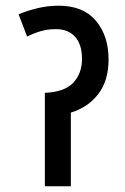

<svg xmlns="http://www.w3.org/2000/svg" viewBox="-20 -652 437 672"><path d="M186 -632Q271 -632 315.5 -579.5Q360 -527 360 -444Q360 -370 324 -323Q288 -276 228 -258V0H137V-327Q206 -330 236.5 -362.5Q267 -395 267 -446Q267 -496 243 -523Q219 -550 176 -550Q147 -550 123 -543Q99 -536 75 -524L45 -602Q77 -615 112 -623.5Q147 -632 186 -632Z"/></svg>

Font: Noto Sans Condensed Medium
Style: Italic
Weight: 500
Width: 3
Italic angle: -12°
Designer: Monotype Design Team
Foundry: Monotype Imaging Inc.
Version: Version 2.013; ttfautohint (v1.8.4.7-5d5b)